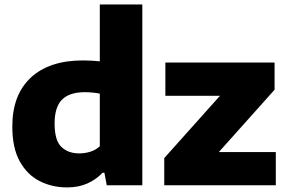

<svg xmlns="http://www.w3.org/2000/svg" viewBox="-20 -828 1282 858"><path d="M279.5 9.5Q213 9.5 157.5 -18.5Q102 -46.5 68.5 -106.5Q35 -166.5 35 -262.5Q35 -404 117.5 -481Q200 -558 351.5 -558Q371.5 -558 390.5 -556.8Q409.5 -555.5 426 -554V-808H616V0H457L446.5 -56H438Q411 -26.5 371.2 -8.5Q331.5 9.5 279.5 9.5ZM334 -142.5Q359 -142.5 383.5 -150Q408 -157.5 426 -174.5V-409.5Q412.5 -412.5 394.8 -414.2Q377 -416 358.5 -416Q290.5 -416 257.2 -382.8Q224 -349.5 224 -276Q224 -200.5 254.2 -171.5Q284.5 -142.5 334 -142.5ZM714 0V-121.5L963 -400H719V-548.5H1207V-427L958 -148.5H1212.5V0Z"/></svg>

Font: Encode Sans Semi Expanded ExtraBold
Style: Regular
Weight: 800
Width: 6
Designer: Multiple Designers
Foundry: Impallari Type
Version: Version 3.000; ttfautohint (v1.8.3) -l 8 -r 50 -G 200 -x 14 